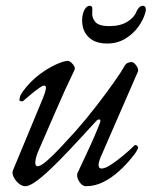

<svg xmlns="http://www.w3.org/2000/svg" viewBox="-20 -628 549 662"><path d="M67 14Q56 14 44.5 4.5Q33 -5 27 -18Q21 -31 24 -39L129 -292Q136 -309 138 -321Q140 -333 132 -333Q127 -333 115.5 -325Q104 -317 89.5 -305Q75 -293 60 -280Q58 -278 52.5 -279Q47 -280 47 -283Q47 -287 49 -294.5Q51 -302 59 -313Q84 -347 114.5 -370Q145 -393 172.5 -405.5Q200 -418 214 -418Q219 -418 225.5 -412.5Q232 -407 236 -399.5Q240 -392 236 -385Q203 -317 173 -247Q143 -177 113 -109Q104 -89 102 -72Q100 -55 110 -55Q120 -55 140 -72Q160 -89 185.5 -116Q211 -143 239 -174Q277 -217 312.5 -263Q348 -309 374 -346Q400 -383 408 -398Q413 -408 420 -411Q427 -414 433 -414Q439 -414 445 -408Q451 -402 454.5 -394Q458 -386 455 -380L327 -86Q319 -67 320 -57Q321 -47 330 -47Q343 -47 364 -61Q385 -75 407 -93.5Q429 -112 444 -127Q445 -128 447 -128Q450 -128 453 -125.5Q456 -123 456 -119Q456 -117 455 -115Q454 -113 452.5 -110Q451 -107 448.5 -103Q446 -99 442.5 -94.5Q439 -90 434 -84Q415 -60 390 -37.5Q365 -15 336.5 -0.5Q308 14 276 14Q263 14 252.5 -3Q242 -20 248 -33Q262 -63 278 -97Q294 -131 306.5 -160Q319 -189 324 -203Q329 -215 323 -216Q317 -217 312 -211Q260 -154 220 -111.5Q180 -69 150.5 -41.5Q121 -14 100.5 0Q80 14 67 14ZM350 -478Q313 -478 292 -494.5Q271 -511 265.5 -536Q260 -561 267 -584Q270 -594 276 -601Q282 -608 289 -608Q297 -608 298 -601.5Q299 -595 298 -587Q296 -568 308 -553Q320 -538 357 -538Q395 -538 419 -553Q443 -568 450 -587Q453 -595 459 -601.5Q465 -608 472 -608Q480 -608 482 -601Q484 -594 481 -584Q474 -559 456 -534.5Q438 -510 411 -494Q384 -478 350 -478Z"/></svg>

Font: EB Garamond
Style: Italic
Weight: 400
Italic angle: -17.2°
Designer: Georg Duffner and Octavio Pardo
Foundry: Georg Duffner
Version: Version 1.001